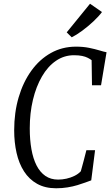

<svg xmlns="http://www.w3.org/2000/svg" viewBox="-20 -1001 602 1029"><path d="M281 8Q221.5 8 178.8 -16Q136 -40 108.8 -82.5Q81.5 -125 68.8 -181.5Q56 -238 56 -302.5Q56 -398 80 -479.5Q104 -561 148 -622Q192 -683 252.8 -717Q313.5 -751 387.5 -751Q426 -751 457.8 -744.5Q489.5 -738 513.2 -730.8Q537 -723.5 551 -721L521.5 -544H473L471 -678.5Q462.5 -685 450.2 -691.2Q438 -697.5 420.2 -701.2Q402.5 -705 376.5 -705Q323.5 -705 279.8 -675Q236 -645 204.8 -591Q173.5 -537 156.5 -466Q139.5 -395 139.5 -313Q139.5 -251.5 148.5 -201Q157.5 -150.5 176 -114.2Q194.5 -78 223.2 -58.2Q252 -38.5 291.5 -38.5Q313.5 -38.5 336.2 -43.5Q359 -48.5 379.2 -58.5Q399.5 -68.5 413 -83Q417 -97.5 421 -112Q425 -126.5 428.8 -140.8Q432.5 -155 436 -168.8Q439.5 -182.5 443 -196H489.5L469 -34.5Q456.5 -30 437.8 -23Q419 -16 395 -8.8Q371 -1.5 342.2 3.2Q313.5 8 281 8ZM364.5 -801 337.5 -827.5 462.5 -981 526.5 -936.5Q509.5 -913.5 480.8 -886.5Q452 -859.5 420.8 -836.5Q389.5 -813.5 364.5 -801Z"/></svg>

Font: Merriweather 24pt SemiCondensed Light
Style: Italic
Weight: 300
Width: 4
Italic angle: -7.8°
Designer: Eben Sorkin
Foundry: Eben Sorkin
Version: Version 2.101